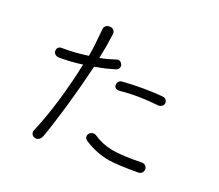

<svg xmlns="http://www.w3.org/2000/svg" viewBox="-122 -941 1244 1089"><g transform="rotate(20 500.0 -397.0)"><path d="M152.3 -559.6Q138.7 -560.5 129.9 -551.8Q123 -543.9 123 -533.2Q122.1 -521.5 129.9 -513.7Q138.7 -503.9 155.3 -502.9Q190.4 -502.9 223.6 -504.9Q266.6 -507.8 297.9 -512.7Q272.5 -392.6 238.3 -277.3Q201.2 -155.3 165 -71.3Q157.2 -56.6 163.1 -43.9Q168 -33.2 180.7 -28.3Q193.4 -24.4 205.1 -30.3Q217.8 -37.1 224.6 -53.7Q252 -127.9 291 -260.7Q331.1 -399.4 360.4 -522.5Q394.5 -528.3 425.8 -535.2Q457 -543 485.4 -551.8Q498 -558.6 501 -569.3Q504.9 -578.1 500 -587.9Q496.1 -597.7 487.3 -602.5Q478.5 -608.4 470.7 -605.5Q443.4 -596.7 421.9 -590.8Q396.5 -584 371.1 -579.1Q378.9 -617.2 385.7 -653.3Q391.6 -692.4 397.5 -733.4Q398.4 -749 389.6 -757.8Q380.9 -766.6 367.2 -766.6Q354.5 -767.6 343.8 -760.7Q333 -752.9 332 -738.3Q326.2 -674.8 322.3 -642.6Q318.4 -607.4 311.5 -570.3Q267.6 -564.5 230.5 -561.5Q193.4 -559.6 152.3 -559.6ZM543 -498Q527.3 -498 518.6 -488.3Q510.7 -479.5 510.7 -467.8Q510.7 -456.1 518.6 -449.2Q528.3 -441.4 545.9 -443.4Q598.6 -449.2 660.2 -448.2Q719.7 -447.3 775.4 -440.4Q790 -439.5 799.8 -447.3Q809.6 -454.1 810.5 -465.8Q811.5 -477.5 804.7 -486.3Q795.9 -496.1 779.3 -497.1Q729.5 -502 662.1 -502Q596.7 -502 543 -498ZM502.9 -161.1Q492.2 -168 479.5 -165Q467.8 -162.1 460.9 -153.3Q453.1 -143.6 455.1 -131.8Q458 -119.1 474.6 -109.4Q544.9 -65.4 621.1 -52.7Q672.9 -43.9 799.8 -43.9Q814.5 -43.9 824.2 -53.7Q832 -62.5 832 -75.2Q832 -87.9 823.2 -95.7Q813.5 -105.5 797.9 -104.5Q682.6 -101.6 619.1 -113.3Q554.7 -126 502.9 -161.1Z"/></g></svg>

Font: Gulim
Style: Regular
Weight: 400
Version: Version 2.21